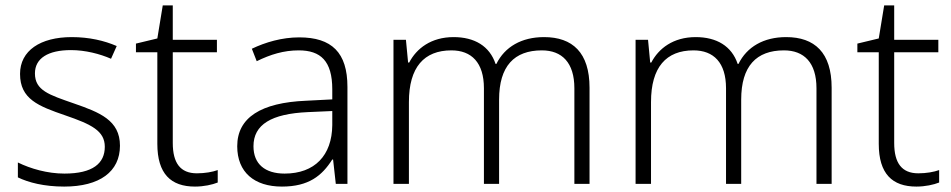

<svg xmlns="http://www.w3.org/2000/svg" viewBox="-20 -679 3513 709"><path d="M423 -141C423 -235 348 -264 253 -297C161 -329 109 -345 109 -408C109 -464 158 -494 242 -494C295 -494 349 -480 390 -462L411 -509C365 -529 309 -542 245 -542C129 -542 54 -492 54 -406C54 -313 122 -287 221 -253C317 -220 367 -196 367 -137C367 -76 323 -38 218 -38C155 -38 93 -56 46 -79V-24C85 -5 143 10 217 10C348 10 423 -45 423 -141Z M707 -39C646 -39 618 -77 618 -151V-486H781V-532H618V-659H581L561 -537L482 -518V-486H561V-148C561 -37 611 10 700 10C733 10 764 3 784 -5V-51C765 -44 737 -39 707 -39Z M1085 -541C1021 -541 960 -523 910 -499L928 -453C979 -478 1028 -493 1083 -493C1164 -493 1207 -454 1207 -349V-312L1110 -307C944 -300 856 -245 856 -139C856 -43 919 10 1021 10C1120 10 1169 -30 1207 -90H1210L1220 0H1263V-358C1263 -485 1205 -541 1085 -541ZM1117 -265 1207 -269V-217C1206 -105 1142 -38 1031 -38C959 -38 916 -73 916 -139C916 -219 982 -259 1117 -265Z M1989 -542C1906 -542 1844 -506 1813 -443H1810C1788 -509 1732 -542 1655 -542C1572 -542 1518 -500 1491 -448H1487L1479 -532H1433V0H1490V-302C1490 -431 1546 -493 1647 -493C1721 -493 1767 -448 1767 -353V0H1823V-311C1823 -435 1879 -493 1981 -493C2055 -493 2101 -448 2101 -353V0H2157V-355C2157 -485 2094 -542 1989 -542Z M2883 -542C2800 -542 2738 -506 2707 -443H2704C2682 -509 2626 -542 2549 -542C2466 -542 2412 -500 2385 -448H2381L2373 -532H2327V0H2384V-302C2384 -431 2440 -493 2541 -493C2615 -493 2661 -448 2661 -353V0H2717V-311C2717 -435 2773 -493 2875 -493C2949 -493 2995 -448 2995 -353V0H3051V-355C3051 -485 2988 -542 2883 -542Z M3371 -39C3310 -39 3282 -77 3282 -151V-486H3445V-532H3282V-659H3245L3225 -537L3146 -518V-486H3225V-148C3225 -37 3275 10 3364 10C3397 10 3428 3 3448 -5V-51C3429 -44 3401 -39 3371 -39Z"/></svg>

Font: Noto Sans Kannada Light
Style: Regular
Weight: 300
Designer: Jelle Bosma - Monotype Design Team
Foundry: Monotype Imaging Inc.
Version: Version 2.005